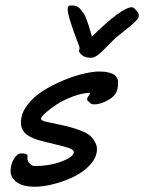

<svg xmlns="http://www.w3.org/2000/svg" viewBox="-20 -687 544 725"><path d="M425.8 -375V-371.6Q425.8 -345.7 414.1 -330.1Q403.8 -316.4 380.1 -304.7Q356.4 -293 335.9 -293Q328.6 -293 325 -294.9Q321.3 -296.9 318.8 -300Q316.4 -303.2 314 -304.2Q309.1 -306.2 309.1 -313.5Q309.1 -317.9 314 -324Q318.8 -330.1 320.8 -336.9Q288.6 -335.4 253.4 -322Q218.3 -308.6 193.1 -292Q168 -275.4 151.4 -260.3Q134.8 -245.1 134.8 -238.8Q134.8 -231 157 -226.6Q179.2 -222.2 222.4 -212.6Q265.6 -203.1 300.8 -187Q321.8 -177.2 334 -158.7Q346.2 -140.1 346.2 -125Q346.2 -93.8 321.3 -65.9Q296.4 -38.1 259.8 -20.3Q223.1 -2.4 183.6 7.8Q144 18.1 112.8 18.1Q64.5 18.1 42.2 0.2Q20 -17.6 20 -40Q20 -66.4 32.5 -87.2Q44.9 -107.9 60.1 -107.9Q84 -107.9 84 -97.7Q84 -96.2 83.7 -93.5Q83.5 -90.8 83.5 -89.8Q83.5 -77.6 92.8 -68.8Q102.1 -60.1 109.9 -60.1Q168.5 -60.1 213.6 -77.6Q258.8 -95.2 258.8 -112.8Q258.8 -121.1 242.4 -127.2Q226.1 -133.3 187.3 -142.3Q148.4 -151.4 127.9 -157.2Q113.3 -161.6 103 -166Q92.8 -170.4 81.8 -178.2Q70.8 -186 64.9 -197.8Q59.1 -209.5 59.1 -225.1Q59.1 -258.3 82.8 -289.8Q106.4 -321.3 142.1 -343.8Q177.7 -366.2 218.8 -383.3Q259.8 -400.4 295.7 -408.7Q331.5 -417 355 -417Q375.5 -417 389.9 -413.3Q404.3 -409.7 411.1 -405Q418 -400.4 421.6 -393.3Q425.3 -386.2 425.5 -383.1Q425.8 -379.9 425.8 -375ZM251.5 -666.5Q261.2 -666.5 269.5 -663.1Q277.8 -659.7 284.7 -651.1Q291.5 -642.6 296.1 -636.2Q300.8 -629.9 306.2 -615Q311.5 -600.1 313.7 -594Q315.9 -587.9 321 -570.1Q326.2 -552.2 327.1 -548.8Q439.9 -659.7 478.5 -659.7Q484.4 -659.7 494.4 -647.9Q504.4 -636.2 504.4 -628.4Q504.4 -623 500 -616.5Q495.6 -609.9 486.3 -601.3Q477.1 -592.8 468 -585.4Q459 -578.1 444.3 -566.4Q429.7 -554.7 420.4 -546.9Q406.7 -535.2 385.3 -512.7Q363.8 -490.2 349.9 -479.5Q335.9 -468.8 322.3 -468.8Q314.9 -468.8 308.6 -470.2Q302.2 -471.7 298.1 -473.6Q293.9 -475.6 290.3 -478.3Q286.6 -481 284.4 -483.6Q282.2 -486.3 280.8 -488.5Q279.3 -490.7 278.8 -491.7L278.3 -492.7Q278.3 -494.6 279.3 -498.3Q280.3 -502 280.3 -504.4Q280.3 -508.8 279.3 -511.7Q235.4 -624.5 235.4 -652.8Q235.4 -660.6 239 -663.6Q242.7 -666.5 251.5 -666.5Z"/></svg>

Font: Yellowtail
Style: Regular
Weight: 400
Designer: Astigmatic (AOETI)
Foundry: Astigmatic (AOETI)
Version: Version 1.000